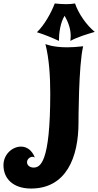

<svg xmlns="http://www.w3.org/2000/svg" viewBox="-245 -828 567 1108"><path d="M235 -561C200 -557 169 -555 143 -555C56 -555 17 -574 17 -574C39 -488 45 -384 45 -289C45 117 -14 139 -52 139C-67 139 -89 130 -89 108C-89 91 -73 77 -58 77C-53 77 -48 78 -44 81C-61 37 -92 18 -124 18C-174 18 -225 63 -225 125C-225 205 -167 260 -66 260C138 260 208 79 208 -120C208 -120 208 -453 235 -561ZM302 -644C254 -683 208 -749 188 -808C171 -805 152 -804 135 -804C113 -804 92 -806 71 -808C50 -753 11 -683 -32 -642C11 -629 54 -611 95 -592C95 -636 103 -698 128 -737C148 -702 163 -662 163 -622C163 -612 162 -602 161 -592C204 -615 255 -630 302 -644Z"/></svg>

Font: Spicy Rice
Style: Regular
Weight: 400
Designer: Astigmatic (AOETI)
Foundry: Astigmatic (AOETI)
Version: Version 1.000